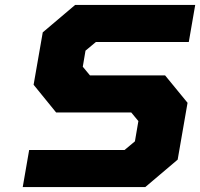

<svg xmlns="http://www.w3.org/2000/svg" viewBox="-20 -757 810 777"><path d="M72 0 98 -150H484L526 -185L540 -267L511 -302H207L116 -414L153 -626L284 -737H770L744 -587H368L326 -552L315 -487L344 -452H648L739 -341L699 -111L568 0Z"/></svg>

Font: Tomorrow
Style: Bold Italic
Weight: 700
Italic angle: -10°
Designer: Tony de Marco, Monica Rizzolli
Foundry: Just in Type
Version: Version 2.002